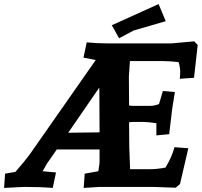

<svg xmlns="http://www.w3.org/2000/svg" viewBox="-51 -918 991 943"><path d="M587 -618 582 -542 583 -400Q591 -398 608 -398H686Q707 -398 730 -407L749 -471L808 -466Q798 -406 795 -386L780 -259L717 -253V-313Q675 -319 656 -319H602Q589 -319 583 -317L584 -193L588 -87H686Q720 -87 762 -95Q794 -149 806 -195L874 -190L833 -14L812 4Q722 0 702 0H439L360 5L365 -65L432 -77Q439 -117 438 -132V-184H228L180 -115Q179 -114 171 -99Q163 -84 158 -77L224 -71L208 5Q147 0 67 0L-31 5L-26 -65L25 -74Q72 -128 96 -161L419 -623L359 -635L375 -710Q425 -705 471 -705H792L903 -715L920 -697L902 -536L832 -531Q834 -551 834 -566Q834 -588 826 -613Q781 -618 749 -618ZM284 -266 438 -268 437 -479 436 -487ZM728 -898 763 -814Q624 -774 605 -768L534 -730L498 -794Z"/></svg>

Font: Andada SC
Style: Bold Italic
Weight: 700
Italic angle: -8.29999°
Designer: Carolina Giovagnoli
Foundry: Carolina Giovagnoli
Version: Version 1.003